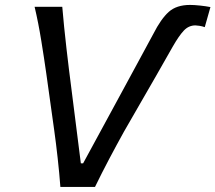

<svg xmlns="http://www.w3.org/2000/svg" viewBox="-20 -740 853 760"><path d="M219 0Q215 -54 208.2 -114.8Q201.5 -175.5 194.5 -225L163 -450.5Q155 -507 143.5 -578.2Q132 -649.5 117 -713H226.5Q233 -636 243 -549.2Q253 -462.5 263 -386L300 -93.5H309L460.5 -372.5Q489.5 -426.5 522.5 -486.8Q555.5 -547 587 -606Q617 -665 647.8 -692.8Q678.5 -720.5 732.5 -720.5Q748.5 -720.5 772 -718Q795.5 -715.5 813 -712L790.5 -632.5Q781 -636 769.8 -637.8Q758.5 -639.5 753.5 -639.5Q727 -639.5 707.5 -618.8Q688 -598 663.5 -555Q632.5 -500 598.5 -440.8Q564.5 -381.5 531.5 -324.5Q498.5 -267.5 470.5 -218.5Q442.5 -168 412.2 -110.8Q382 -53.5 356 0Z"/></svg>

Font: Commissioner Flair
Style: Italic
Weight: 400
Italic angle: -12°
Designer: Kostas Bartsokas
Foundry: Kostas Bartsokas
Version: Version 1.000; ttfautohint (v1.8.3)